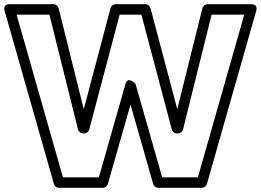

<svg xmlns="http://www.w3.org/2000/svg" viewBox="-61 -870 1243 915"><path d="M711.9 -25 585 -469.9C585 -469.9 548.7 -511 537 -469.9L410.1 -25H238.9L18.1 -800H174.5L310.7 -253C313.6 -241.5 324.8 -234 335 -234H340C351.9 -234 361.7 -243.2 364.2 -252.6L509.2 -800H612.8L757.8 -252.6C760.9 -241.1 772.3 -234 782 -234H787C798.8 -234 808.8 -243.1 811.3 -253L947.5 -800H1102.9L882.1 -25ZM669 6.9C671.9 17.3 681.9 25 693 25H901C911.8 25 922 17.5 925 6.8L1160 -818.2C1169.4 -851 1138.7 -850 1136 -850H928C917.8 -850 906.6 -842.5 903.7 -831L783.8 -349.7L656.2 -831.4C653.7 -840.8 643.9 -850 632 -850H490C480.3 -850 468.9 -842.9 465.8 -831.4L338.2 -349.7L218.3 -831C215.8 -840.9 205.8 -850 194 -850H-15C-49.2 -850 -39.8 -820.7 -39 -818.2L196 6.8C198.9 17.3 208.9 25 220 25H429C439.8 25 450 17.6 453 6.9L561 -371.8Z"/></svg>

Font: Hussar Techniczny
Style: Bold 
Weight: 700
Foundry: Cannot Into Space Fonts
Version: Version 0.77